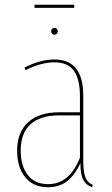

<svg xmlns="http://www.w3.org/2000/svg" viewBox="-20 -778 469 807"><path d="M370 -1 367 9Q340 -1 329 -24Q318 -47 318 -93Q295 -42 262 -16.5Q229 9 182 9Q120 9 86 -33Q52 -75 52 -145Q52 -222 98 -264Q144 -306 228 -306H316V-375Q316 -444 291 -480Q266 -516 208 -516Q153 -516 87 -483L83 -494Q149 -528 209 -528Q330 -528 330 -376V-101Q330 -55 339 -32.5Q348 -10 370 -1ZM316 -115V-293H229Q149 -293 108 -255.5Q67 -218 67 -145Q67 -80 97 -42Q127 -4 182 -4Q272 -4 316 -115ZM223 -647Q223 -641 219 -636.5Q215 -632 209 -632Q203 -632 199 -636.5Q195 -641 195 -647Q195 -652 199 -656.5Q203 -661 209 -661Q215 -661 219 -656.5Q223 -652 223 -647ZM125 -745V-758H292V-745Z"/></svg>

Font: Fira Sans Compressed Hair
Style: Regular
Weight: 100
Width: 1
Designer: bBox Type GmbH & Carrois Corporate GbR & Edenspiekermann AG
Foundry: bBox Type GmbH & Carrois Corporate GbR & Edenspiekermann AG
Version: Version 4.301